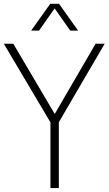

<svg xmlns="http://www.w3.org/2000/svg" viewBox="-32 -964 557 984"><path d="M226.5 0V-337L-12.5 -740H36L248.5 -380L458 -740H504.5L269.5 -337.5V0ZM127.5 -807 225.5 -944.5H270.5L368.5 -807H328L248 -921L168 -807Z"/></svg>

Font: Encode Sans Condensed ExtraLight
Style: Regular
Weight: 200
Width: 3
Designer: Multiple Designers
Foundry: Impallari Type
Version: Version 3.000; ttfautohint (v1.8.3) -l 8 -r 50 -G 200 -x 14 